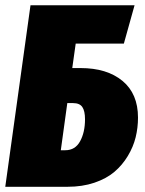

<svg xmlns="http://www.w3.org/2000/svg" viewBox="-29 -716 557 736"><path d="M279.8 -455.1Q380.9 -455.1 440.4 -406Q500 -356.9 500 -265.1Q500 -226.6 491 -189.7Q481.9 -152.8 460.9 -117.9Q439.9 -83 409.4 -57.1Q378.9 -31.2 332.8 -15.6Q286.6 0 230 0H-8.8L87.9 -695.8H486.8L445.8 -548.8H261.2L248 -455.1ZM221.2 -140.1Q259.3 -140.1 278.1 -174.6Q296.9 -209 296.9 -258.8Q296.9 -290.5 286.6 -305.7Q276.4 -320.8 251 -320.8H229L204.1 -140.1Z"/></svg>

Font: Fira Sans Compressed Heavy
Style: Italic
Weight: 900
Width: 3
Italic angle: -8°
Designer: Carrois Corporate & Edenspiekermann AG
Foundry: Carrois Corporate GbR & Edenspiekermann AG
Version: Version 4.203;PS 004.203;hotconv 1.0.88;makeotf.lib2.5.64775